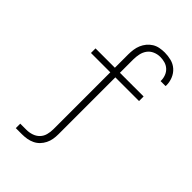

<svg xmlns="http://www.w3.org/2000/svg" viewBox="-279 -843 1158 1158"><g transform="rotate(45 300.0 -264.0)"><path d="M95 215V177H148Q171 177 193.5 169.5Q216 162 232 145.5Q248 129 254 106Q260 83 260 60V-426H95V-465H260V-579Q260 -600 263 -621Q266 -642 274 -661Q282 -680 295.5 -696.5Q309 -713 327 -724Q345 -735 366 -739Q387 -743 408 -743Q436 -743 463.5 -736Q491 -729 512 -710.5Q533 -692 544 -665Q555 -638 555 -610Q555 -608 554.5 -606.5Q554 -605 554 -603H512Q512 -604 512 -605.5Q512 -607 512 -608Q512 -628 504.5 -647.5Q497 -667 482 -680.5Q467 -694 447.5 -699.5Q428 -705 408 -705Q384 -705 362 -695.5Q340 -686 326.5 -667.5Q313 -649 308 -625.5Q303 -602 303 -579V-465H505V-426H303V60Q303 81 299.5 101.5Q296 122 286.5 141Q277 160 262.5 175Q248 190 229 199Q210 208 189.5 211.5Q169 215 148 215Z"/></g></svg>

Font: Zed Sans Extralight Extended
Style: Regular
Weight: 200
Width: 7
Designer: Belleve Invis
Foundry: Belleve Invis
Version: Version 1.0.0; ttfautohint (v1.8.4)